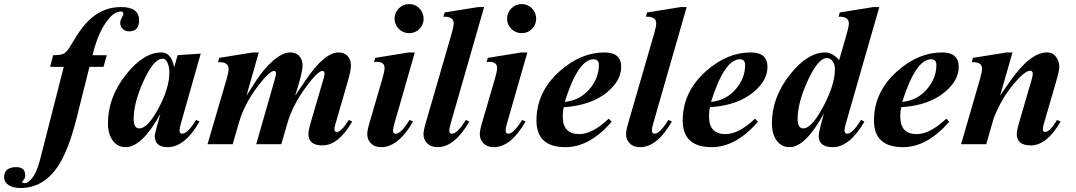

<svg xmlns="http://www.w3.org/2000/svg" viewBox="-180 -712 5311 948"><path d="M506.8 -611.8Q506.8 -557.1 458 -557.1Q437.5 -557.1 424.8 -570.3Q413.6 -582 413.6 -599.1Q413.6 -610.8 421.4 -624.5Q429.2 -638.2 429.2 -643.6Q429.2 -655.3 416.5 -655.3Q379.4 -655.3 340.8 -598.1Q300.8 -538.6 276.9 -439.5H347.2L331.1 -381.8H261.7L197.3 -125Q157.2 33.7 104 112.3Q32.7 216.3 -79.1 216.3Q-115.2 216.3 -137.5 201.9Q-159.7 187.5 -159.7 163.6Q-159.7 113.3 -99.1 113.3Q-55.7 113.3 -55.7 153.8Q-55.7 167 -63.5 176.3Q-71.3 185.5 -71.3 185.5Q-71.3 192.4 -57.6 192.4Q-43 192.4 -25.4 172.4Q1 142.1 17.1 79.1L134.8 -381.8H67.4L82.5 -439.5Q122.1 -439.5 136.7 -448Q151.4 -456.5 172.4 -492.7Q223.1 -581.5 271 -622.6Q334.5 -677.2 417.5 -677.2Q506.8 -677.2 506.8 -611.8Z M811 -447.3 712.9 -101.1Q706.5 -78.6 706.5 -67.9Q706.5 -51.8 719.7 -51.8Q746.1 -51.8 788.1 -120.1L805.2 -111.8Q732.4 14.6 648.4 14.6Q584 14.6 584 -41.5Q584 -51.3 611.8 -149.9Q521.5 14.6 439.9 14.6Q402.8 14.6 379.4 -14.6Q353 -46.4 353 -104Q353 -232.4 443.4 -345.2Q529.3 -453.1 616.7 -453.1Q665.5 -453.1 680.2 -379.9L696.8 -439.5ZM656.2 -354Q656.2 -379.4 648.4 -398.9Q639.2 -422.4 622.6 -422.4Q579.6 -422.4 528.8 -312Q480 -205.6 480 -124Q480 -78.1 508.3 -78.1Q549.3 -78.1 602.8 -177.5Q656.2 -276.9 656.2 -354Z M1559.1 -111.8Q1491.2 5.9 1412.1 5.9Q1342.8 5.9 1342.8 -49.8Q1342.8 -68.4 1354.5 -107.9L1418 -325.2Q1428.7 -361.8 1412.1 -361.8Q1389.2 -361.8 1331.1 -282.7Q1265.6 -194.3 1239.7 -106L1209 0H1085L1178.2 -325.2Q1189 -361.8 1173.3 -361.8Q1150.4 -361.8 1091.8 -284.7Q1026.4 -197.8 1000.5 -108.9L968.8 0H844.7L939.9 -325.2Q948.7 -355.5 948.7 -371.1Q948.7 -407.7 896.5 -404.8L902.3 -426.3L1068.8 -453.1H1097.7L1037.1 -239.7L1084 -312.5Q1123 -373 1167 -411.1Q1214.8 -453.1 1253.4 -453.1Q1281.2 -453.1 1297.6 -435.3Q1314 -417.5 1314 -389.6Q1314 -352.5 1277.3 -239.7L1326.7 -312.5Q1420.9 -453.1 1492.2 -453.1Q1520 -453.1 1536.4 -435.3Q1552.7 -417.5 1552.7 -389.6Q1552.7 -362.3 1536.1 -306.2L1476.6 -101.1Q1471.2 -83 1471.2 -73.7Q1471.2 -60.5 1483.4 -60.5Q1505.4 -60.5 1542 -120.1Z M1911.6 -619.6Q1911.6 -589.8 1890.9 -569.1Q1870.1 -548.3 1840.3 -548.3Q1810.5 -548.3 1789.3 -569.1Q1768.1 -589.8 1768.1 -619.6Q1768.1 -649.4 1789.3 -670.7Q1810.5 -691.9 1840.3 -691.9Q1870.1 -691.9 1890.9 -670.7Q1911.6 -649.4 1911.6 -619.6ZM1868.2 -453.1 1767.1 -101.1Q1760.7 -79.1 1760.7 -67.9Q1760.7 -51.8 1773.9 -51.8Q1800.3 -51.8 1842.3 -120.1L1859.4 -111.8Q1786.6 14.6 1702.6 14.6Q1668.9 14.6 1649.9 -5.9Q1633.3 -23.9 1633.3 -49.8Q1633.3 -68.4 1645 -107.9L1708.5 -325.2Q1718.8 -359.9 1718.8 -376.5Q1718.8 -406.7 1680.7 -406.7Q1673.3 -406.7 1667 -404.8L1672.9 -426.3L1839.4 -453.1Z M2210.4 -677.2 2044.9 -101.1Q2038.6 -79.1 2038.6 -67.9Q2038.6 -51.8 2051.8 -51.8Q2078.1 -51.8 2120.1 -120.1L2137.2 -111.8Q2064.5 14.6 1980.5 14.6Q1946.8 14.6 1927.7 -5.9Q1911.1 -23.9 1911.1 -49.8Q1911.1 -67.9 1922.9 -107.9L2050.8 -549.3Q2060.1 -582 2060.1 -596.7Q2060.1 -631.3 2009.3 -629.4L2015.1 -650.4L2181.6 -677.2Z M2467.3 -619.6Q2467.3 -589.8 2446.5 -569.1Q2425.8 -548.3 2396 -548.3Q2366.2 -548.3 2345 -569.1Q2323.7 -589.8 2323.7 -619.6Q2323.7 -649.4 2345 -670.7Q2366.2 -691.9 2396 -691.9Q2425.8 -691.9 2446.5 -670.7Q2467.3 -649.4 2467.3 -619.6ZM2423.8 -453.1 2322.8 -101.1Q2316.4 -79.1 2316.4 -67.9Q2316.4 -51.8 2329.6 -51.8Q2356 -51.8 2397.9 -120.1L2415 -111.8Q2342.3 14.6 2258.3 14.6Q2224.6 14.6 2205.6 -5.9Q2189 -23.9 2189 -49.8Q2189 -68.4 2200.7 -107.9L2264.2 -325.2Q2274.4 -359.9 2274.4 -376.5Q2274.4 -406.7 2236.3 -406.7Q2229 -406.7 2222.7 -404.8L2228.5 -426.3L2395 -453.1Z M2887.2 -381.8Q2887.2 -315.9 2820.8 -259.3Q2740.7 -191.4 2603.5 -182.6Q2598.6 -164.6 2598.6 -136.7Q2598.6 -49.8 2679.7 -49.8Q2745.1 -49.8 2825.7 -126L2840.3 -110.8Q2731 14.6 2612.3 14.6Q2468.8 14.6 2468.8 -117.2Q2468.8 -258.3 2583.5 -360.4Q2687.5 -453.1 2804.7 -453.1Q2887.2 -453.1 2887.2 -381.8ZM2776.9 -390.6Q2776.9 -419.4 2751 -419.4Q2674.8 -419.4 2608.4 -209Q2685.5 -216.3 2733.9 -275.9Q2776.9 -328.6 2776.9 -390.6Z M3210.4 -677.2 3044.9 -101.1Q3038.6 -79.1 3038.6 -67.9Q3038.6 -51.8 3051.8 -51.8Q3078.1 -51.8 3120.1 -120.1L3137.2 -111.8Q3064.5 14.6 2980.5 14.6Q2946.8 14.6 2927.7 -5.9Q2911.1 -23.9 2911.1 -49.8Q2911.1 -67.9 2922.9 -107.9L3050.8 -549.3Q3060.1 -582 3060.1 -596.7Q3060.1 -631.3 3009.3 -629.4L3015.1 -650.4L3181.6 -677.2Z M3609.4 -381.8Q3609.4 -315.9 3543 -259.3Q3462.9 -191.4 3325.7 -182.6Q3320.8 -164.6 3320.8 -136.7Q3320.8 -49.8 3401.9 -49.8Q3467.3 -49.8 3547.9 -126L3562.5 -110.8Q3453.1 14.6 3334.5 14.6Q3190.9 14.6 3190.9 -117.2Q3190.9 -258.3 3305.7 -360.4Q3409.7 -453.1 3526.9 -453.1Q3609.4 -453.1 3609.4 -381.8ZM3499 -390.6Q3499 -419.4 3473.1 -419.4Q3397 -419.4 3330.6 -209Q3407.7 -216.3 3456.1 -275.9Q3499 -328.6 3499 -390.6Z M4161.6 -677.2 3996.1 -101.1Q3989.7 -79.1 3989.7 -67.9Q3989.7 -51.8 4002.9 -51.8Q4029.3 -51.8 4071.3 -120.1L4088.4 -111.8Q4015.1 14.6 3931.6 14.6Q3862.3 14.6 3862.3 -41.5Q3862.3 -60.1 3888.2 -151.9Q3796.9 14.6 3718.3 14.6Q3681.2 14.6 3657.7 -14.6Q3631.3 -46.4 3631.3 -104Q3631.3 -232.4 3721.7 -345.2Q3807.6 -453.1 3895 -453.1Q3929.2 -453.1 3963.4 -415.5L4002 -549.3Q4011.2 -581.5 4011.2 -596.7Q4011.2 -631.3 3960.4 -629.4L3966.3 -650.4L4132.8 -677.2ZM3942.4 -371.1Q3942.4 -393.6 3931.4 -409.4Q3920.4 -425.3 3902.8 -425.3Q3859.4 -425.3 3808.1 -313.5Q3758.3 -205.1 3758.3 -124Q3758.3 -78.1 3786.6 -78.1Q3827.6 -78.1 3885 -186Q3942.4 -293.9 3942.4 -371.1Z M4553.7 -381.8Q4553.7 -315.9 4487.3 -259.3Q4407.2 -191.4 4270 -182.6Q4265.1 -164.6 4265.1 -136.7Q4265.1 -49.8 4346.2 -49.8Q4411.6 -49.8 4492.2 -126L4506.8 -110.8Q4397.5 14.6 4278.8 14.6Q4135.3 14.6 4135.3 -117.2Q4135.3 -258.3 4250 -360.4Q4354 -453.1 4471.2 -453.1Q4553.7 -453.1 4553.7 -381.8ZM4443.4 -390.6Q4443.4 -419.4 4417.5 -419.4Q4341.3 -419.4 4274.9 -209Q4352.1 -216.3 4400.4 -275.9Q4443.4 -328.6 4443.4 -390.6Z M5056.6 -111.8Q4988.8 5.9 4909.7 5.9Q4840.3 5.9 4840.3 -49.8Q4840.3 -68.4 4852.1 -107.9L4915.5 -325.2Q4926.3 -362.8 4905.8 -362.8Q4881.3 -362.8 4829.6 -302.7Q4767.1 -231 4727.1 -129.9L4689.5 0H4565.4L4659.7 -325.2Q4668.9 -357.9 4668.9 -372.6Q4668.9 -407.2 4618.2 -404.8L4624 -426.3L4790.5 -453.1H4819.3L4757.8 -239.7L4808.6 -312.5Q4906.7 -453.1 4989.7 -453.1Q5021 -453.1 5038.1 -425.3Q5050.3 -404.8 5050.3 -381.8Q5050.3 -363.3 5033.7 -306.2L4974.1 -101.1Q4968.8 -83 4968.8 -73.7Q4968.8 -60.5 4981 -60.5Q5002.9 -60.5 5039.6 -120.1Z"/></svg>

Font: Dai Banna SIL Book
Style: BoldOblique
Weight: 700
Italic angle: -11°
Designer: Victor Gaultney
Foundry: SIL International
Version: Version 2.000